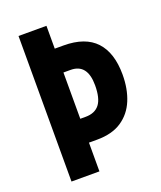

<svg xmlns="http://www.w3.org/2000/svg" viewBox="-133 -799 742 885"><g transform="rotate(-20 237.5 -357.0)"><path d="M454 -383Q454 -313 431.5 -258.5Q409 -204 362 -172.5Q315 -141 241 -141H201V0H64V-714H201V-602H244Q350 -602 402 -546Q454 -490 454 -383ZM227 -258Q273 -258 295.5 -287Q318 -316 318 -380Q318 -485 236 -485H201V-258Z"/></g></svg>

Font: Noto Sans Lao ExtraCondensed
Style: Bold
Weight: 700
Width: 2
Designer: Monotype Design Team
Foundry: Monotype Imaging Inc.
Version: Version 2.003; ttfautohint (v1.8.4.7-5d5b)